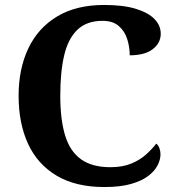

<svg xmlns="http://www.w3.org/2000/svg" viewBox="-20 -744 708 774"><path d="M401 10Q285 10 208 -36Q131 -82 93 -164.5Q55 -247 55 -358Q55 -466 94 -548.5Q133 -631 210 -677.5Q287 -724 400 -724Q477 -724 527.5 -708.5Q578 -693 603 -667Q628 -641 628 -608Q628 -571 596 -546Q564 -521 503 -521Q503 -554 493 -586Q483 -618 459 -639Q435 -660 393 -660Q330 -660 292.5 -624.5Q255 -589 239 -522Q223 -455 223 -358Q223 -262 242.5 -198Q262 -134 306.5 -102Q351 -70 425 -70Q474 -70 509 -84.5Q544 -99 568.5 -121Q593 -143 610 -165Q618 -159 622.5 -147Q627 -135 627 -122Q627 -101 615.5 -78Q604 -55 578 -35Q552 -15 508.5 -2.5Q465 10 401 10Z"/></svg>

Font: Noto Serif Gujarati
Style: Regular
Weight: 400
Designer: Universal Thirst, Indian Type Foundry and the Monotype Design Team
Foundry: Monotype Imaging Inc.
Version: Version 2.102